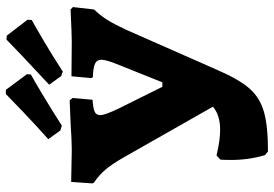

<svg xmlns="http://www.w3.org/2000/svg" viewBox="-156 -746 911 638"><g transform="rotate(-90 299.0 -427.5)"><path d="M594 -640 586 -570Q566 -549 551.5 -526Q537 -503 518 -462L384 -158Q353 -87 323 -53Q293 -19 246 -5.5Q199 8 114 8L102 -2Q86 -56 86 -114Q86 -138 87 -150L101 -163Q151 -151 186 -151Q235 -151 263 -175L93 -474Q71 -512 53 -533Q35 -554 11 -570L8 -575L13 -646L120 -644Q150 -644 209 -648L284 -651L292 -641L286 -575Q258 -573 246.5 -568Q235 -563 235 -549Q235 -534 257 -488L329 -343H344L406 -498Q419 -532 419 -545Q419 -561 405.5 -567Q392 -573 361 -574L358 -579L364 -645L479 -644Q502 -644 586 -648ZM184 -682 155 -722Q202 -764 247 -807Q292 -850 305 -863H319L371 -793L370 -780Q355 -772 304 -741.5Q253 -711 200 -677ZM365 -679 336 -719Q391 -770 432 -809Q473 -848 486 -861L499 -860L552 -791L551 -777Q536 -769 484 -738.5Q432 -708 380 -674Z"/></g></svg>

Font: Alegreya SC ExtraBold
Style: Regular
Weight: 800
Designer: Juan Pablo del Peral
Foundry: Huerta Tipografica
Version: Version 2.007; ttfautohint (v1.6)